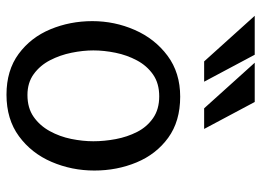

<svg xmlns="http://www.w3.org/2000/svg" viewBox="-124 -648 786 577"><g transform="rotate(90 268.5 -360.0)"><path d="M265 13Q192 13 142.5 -23.5Q93 -60 68.5 -119Q44 -178 44 -245Q44 -312 70.5 -372.5Q97 -433 148 -471Q199 -509 271 -509Q345 -509 394.5 -473Q444 -437 468.5 -378Q493 -319 493 -251Q493 -183 467 -122.5Q441 -62 390 -24.5Q339 13 265 13ZM266 -50Q305 -50 331.5 -68.5Q358 -87 374.5 -117Q391 -147 398 -181.5Q405 -216 405 -248Q405 -281 398.5 -315.5Q392 -350 377 -379.5Q362 -409 335.5 -427.5Q309 -446 270 -446Q231 -446 204.5 -427.5Q178 -409 162 -379Q146 -349 139 -314.5Q132 -280 132 -248Q132 -217 139 -182.5Q146 -148 161.5 -118Q177 -88 203 -69Q229 -50 266 -50ZM287 -733 368 -581H306L169 -733ZM145 -733 226 -581H165L28 -733Z"/></g></svg>

Font: Rosario Light
Style: Regular
Weight: 400
Version: Version 1.101; ttfautohint (v1.8.1.43-b0c9)